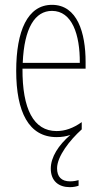

<svg xmlns="http://www.w3.org/2000/svg" viewBox="-20 -557 420 794"><path d="M216 139C216 90 268 23 318 -22V-52C283 -27 249 -15 214 -15C119 -15 72 -106 73 -273H334V-301C334 -421 300 -537 195 -537C94 -537 47 -429 47 -264C47 -94 99 10 214 10C235 10 254 7 271 1C222 43 190 93 190 140C190 192 223 217 269 217C284 217 297 214 305 211V188C299 190 284 193 270 193C234 193 216 174 216 139ZM195 -512C278 -512 311 -414 310 -297H74C80 -442 125 -512 195 -512Z"/></svg>

Font: Noto Sans Sinhala ExtraCondensed Thin
Style: Regular
Weight: 100
Width: 2
Designer: Jelle Bosma - Monotype Design Team
Foundry: Monotype Imaging Inc.
Version: Version 2.006